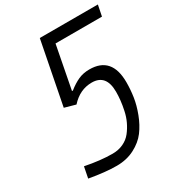

<svg xmlns="http://www.w3.org/2000/svg" viewBox="-214 -1050 1099 1193"><g transform="rotate(-30 335.5 -453.5)"><path d="M93.1 -89.2Q201.8 -67.7 286.5 -67.7Q329.4 -67.7 364.3 -84Q399.1 -100.3 421.2 -128.6Q443.4 -156.9 459 -189.8Q474.6 -222.7 482.7 -261.1Q490.9 -299.5 494.1 -330.4Q497.4 -361.3 497.4 -390.6Q497.4 -515.6 394.5 -515.6Q308.6 -515.6 244.8 -444.7L166 -466.8L253.9 -916.7H670.6L654.9 -838.5H321.6L262.4 -531.2H268.9Q307.3 -561.8 342.8 -577.8Q378.3 -593.8 422.5 -593.8Q582.7 -593.8 582.7 -409.5Q582.7 -358.1 574.9 -305.7Q567.1 -253.3 544.9 -195Q522.8 -136.7 489.6 -92.4Q456.4 -48.2 399.7 -18.9Q343.1 10.4 271.5 10.4Q191.4 10.4 77.5 -9.8Z"/></g></svg>

Font: Monoid
Style: Italic
Weight: 400
Width: 4
Italic angle: -11°
Monospace: yes
Version: Version 0.61